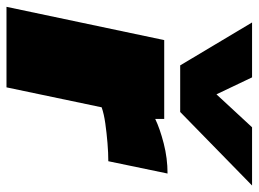

<svg xmlns="http://www.w3.org/2000/svg" viewBox="-142 -658 778 577"><g transform="rotate(90 246.5 -369.0)"><path d="M154 -522 25 -738H190L241 -631L340 -738H515L294 -522ZM-22 0 78 -474H315V-447Q344 -461 388.5 -472.5Q433 -484 479 -484L442 -306Q417 -306 387 -303.5Q357 -301 328.5 -297Q300 -293 280 -286L220 0Z"/></g></svg>

Font: Kanit Black
Style: Italic
Weight: 900
Italic angle: -12°
Designer: Katatrad Team
Foundry: CadsonDemak
Version: Version 2.000; ttfautohint (v1.8.3)